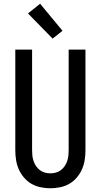

<svg xmlns="http://www.w3.org/2000/svg" viewBox="-20 -1001 540 1029"><path d="M250 8Q224 8 197.5 2.5Q171 -3 148.5 -16Q126 -29 108.5 -49.5Q91 -70 80.5 -94Q70 -118 66 -144Q62 -170 62 -196V-735H152V-196Q152 -181 153.5 -166.5Q155 -152 160 -137.5Q165 -123 173.5 -110.5Q182 -98 194 -89Q206 -80 220.5 -76Q235 -72 250 -72Q265 -72 279.5 -76Q294 -80 306 -89Q318 -98 326.5 -110.5Q335 -123 340 -137.5Q345 -152 346.5 -166.5Q348 -181 348 -196V-735H438V-196Q438 -170 434 -144Q430 -118 419.5 -94Q409 -70 391.5 -49.5Q374 -29 351.5 -16Q329 -3 302.5 2.5Q276 8 250 8ZM262 -794 130 -929 195 -981 315 -836Z"/></svg>

Font: Iosevka Term Curly Medium
Style: Regular
Weight: 500
Designer: Belleve Invis
Foundry: Belleve Invis
Version: Version 32.3.0